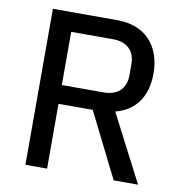

<svg xmlns="http://www.w3.org/2000/svg" viewBox="-79 -772 805 846"><g transform="rotate(10 323.5 -349.0)"><path d="M187 -290H340L485 0H594L439 -300C529 -323 576 -392 576 -493C576 -621 501 -698 378 -698H90V0H187ZM187 -374V-612H374C436 -612 473 -578 473 -518V-468C473 -408 436 -374 374 -374Z"/></g></svg>

Font: IBM Plex Devanagari Text
Style: Regular
Weight: 450
Designer: Mike Abbink, Paul van der Laan, Pieter van Rosmalen, Erin McLaughlin
Foundry: Bold Monday
Version: Version 1.0